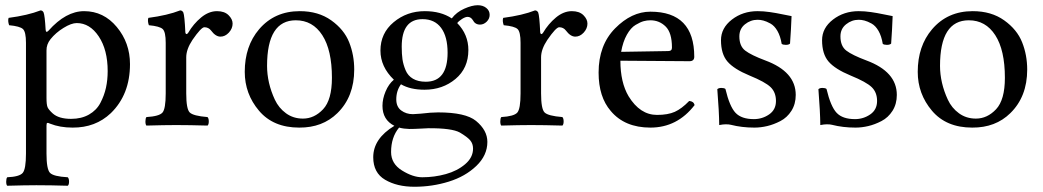

<svg xmlns="http://www.w3.org/2000/svg" viewBox="-20 -482 4020 740"><path d="M174.8 -331.1Q158.7 -311 159.2 -287.1V-105Q159.2 -78.6 163.3 -68.8Q167.5 -59.1 183.1 -44.9Q206.5 -23.9 253.9 -23.9Q293.9 -23.9 323 -40.5Q352.1 -57.1 366.9 -85.4Q381.8 -113.8 388.4 -143.8Q395 -173.8 395 -208Q395 -290 360.6 -341.6Q326.2 -393.1 275.9 -393.1Q254.9 -393.1 224.9 -374.5Q194.8 -356 174.8 -331.1ZM155.8 -368.2Q156.7 -353 167 -363.8Q233.9 -439 304.2 -439Q379.4 -439 430.2 -377.9Q481 -316.9 481 -234.9Q481 -117.7 407.2 -45.9Q348.1 10.3 259.8 9.8Q210.9 9.8 172.9 -5.4Q165 -9.3 162.1 -8.3Q159.2 -7.3 159.2 2V109.9Q159.2 169.9 172.6 184.1Q186 198.2 241.2 201.2Q246.1 206.1 246.1 218Q246.1 230 241.2 233.9Q175.3 231.9 120.1 231.9Q78.1 231.9 7.8 233.9Q3.9 230 3.9 218Q3.9 206.1 7.8 201.2Q54.7 199.2 67.4 184.6Q80.1 169.9 80.1 109.9V-316.9Q80.1 -358.9 68.6 -369.9Q57.1 -380.9 15.1 -384.8Q9.3 -401.9 13.2 -413.1Q87.4 -422.9 136.2 -441.9Q144 -441.9 147.9 -434.1Q152.8 -422.4 155.8 -368.2Z M694.3 -357.9Q694.3 -353 697.5 -351.1Q700.7 -349.1 705.6 -356Q725.6 -390.1 755.1 -414.6Q784.7 -439 816.4 -439Q845.2 -439 860.8 -423.6Q876.5 -408.2 876.5 -391.1Q876.5 -372.1 862.1 -356.4Q847.7 -340.8 829.6 -340.8Q811 -340.8 793.5 -364.3Q783.7 -377 767.6 -377Q755.4 -377 721.7 -328.1Q697.8 -292 697.8 -261.2V-122.1Q697.8 -62 711.2 -48.6Q724.6 -35.2 779.8 -30.8Q784.7 -25.9 784.7 -13.9Q784.7 -2 779.8 2Q710 0 658.7 0Q614.7 0 544.4 2Q540.5 -2 540.5 -13.9Q540.5 -25.9 544.4 -30.8Q593.3 -33.7 606 -47.9Q618.7 -62 618.7 -122.1V-316.9Q618.7 -358.9 607.2 -369.9Q595.7 -380.9 553.7 -384.8Q547.9 -401.9 551.8 -413.1Q626 -422.9 674.3 -441.9Q682.1 -441.9 686.5 -434.1Q691.4 -421.9 694.3 -357.9Z M923.3 -205.1Q923.3 -304.2 978.5 -369.1Q1038.1 -439 1135.3 -439Q1207 -439 1256.6 -403.6Q1306.2 -368.2 1325.7 -319.1Q1345.2 -270 1345.2 -213.9Q1345.2 -109.4 1280.3 -45.9Q1223.1 10.3 1133.3 9.8Q1033.2 9.8 978.3 -55.2Q923.3 -120.1 923.3 -205.1ZM1120.1 -403.8Q1009.3 -403.8 1009.3 -228Q1009.3 -195.8 1016.8 -162.8Q1024.4 -129.9 1039.3 -97.9Q1054.2 -65.9 1082.3 -45.4Q1110.4 -24.9 1147.5 -24.9Q1191.4 -24.9 1225.3 -61Q1259.3 -97.2 1259.3 -182.1Q1259.3 -289.1 1222.2 -346.4Q1185.1 -403.8 1120.1 -403.8Z M1705.1 -278.8Q1705.1 -340.8 1680.2 -374.5Q1655.3 -408.2 1608.4 -408.2Q1528.3 -408.2 1528.3 -301.8Q1528.3 -273.9 1531.2 -253.4Q1534.2 -232.9 1543.2 -211.4Q1552.2 -189.9 1571.8 -178.5Q1591.3 -167 1621.1 -167Q1705.1 -167 1705.1 -278.8ZM1518.1 9.8Q1487.3 46.9 1487.3 104Q1487.3 148.9 1529.3 175Q1571.3 201.2 1607.4 201.2Q1654.3 201.2 1698.2 189Q1742.2 176.8 1772.7 150.9Q1803.2 125 1803.2 90.8Q1803.2 71.8 1792.2 58.8Q1781.2 45.9 1752.4 28.8Q1721.7 11.7 1631.3 12.2Q1626.5 12.2 1601.3 13.7Q1576.2 15.1 1558.1 15.1Q1536.1 14.6 1518.1 9.8ZM1830.1 -387.2Q1811 -387.2 1802.2 -404.8Q1794.4 -417 1782.2 -417Q1773.4 -417 1760.7 -408.9Q1748 -400.9 1742.2 -393.1Q1785.2 -349.1 1785.2 -289.1Q1785.2 -219.2 1735.6 -177.7Q1686 -136.2 1616.2 -136.2Q1561 -136.2 1525.4 -157.2Q1507.3 -132.3 1507.3 -99.1Q1507.3 -70.3 1526.4 -56.2Q1545.4 -42 1571.3 -42L1601.1 -43.9Q1641.1 -48.8 1668.5 -48.8Q1774.4 -48.8 1814.5 -16.1Q1858.4 20 1858.4 64.9Q1858.4 116.7 1815.9 157.5Q1773.4 198.2 1709.7 218Q1646 237.8 1577.1 237.8Q1510.3 237.8 1464.4 210.9Q1418.5 184.1 1418.5 124Q1418.5 52.2 1500 2.9Q1454.1 -20 1454.1 -74.2Q1454.1 -101.1 1466.1 -129.6Q1478 -158.2 1498 -174.8Q1446.3 -224.6 1446.3 -287.1Q1446.3 -354 1497.3 -396.5Q1548.3 -439 1617.2 -439Q1679.2 -439 1721.2 -411.1Q1739.3 -435.1 1769.3 -448.5Q1799.3 -461.9 1821.3 -461.9Q1841.3 -461.9 1854.2 -451.4Q1867.2 -440.9 1867.2 -424.8Q1867.2 -409.7 1855.7 -398.4Q1844.2 -387.2 1830.1 -387.2Z M2062 -357.9Q2062 -353 2065.2 -351.1Q2068.4 -349.1 2073.2 -356Q2093.3 -390.1 2122.8 -414.6Q2152.3 -439 2184.1 -439Q2212.9 -439 2228.5 -423.6Q2244.1 -408.2 2244.1 -391.1Q2244.1 -372.1 2229.7 -356.4Q2215.3 -340.8 2197.3 -340.8Q2178.7 -340.8 2161.1 -364.3Q2151.4 -377 2135.3 -377Q2123 -377 2089.4 -328.1Q2065.4 -292 2065.4 -261.2V-122.1Q2065.4 -62 2078.9 -48.6Q2092.3 -35.2 2147.5 -30.8Q2152.3 -25.9 2152.3 -13.9Q2152.3 -2 2147.5 2Q2077.6 0 2026.4 0Q1982.4 0 1912.1 2Q1908.2 -2 1908.2 -13.9Q1908.2 -25.9 1912.1 -30.8Q1960.9 -33.7 1973.6 -47.9Q1986.3 -62 1986.3 -122.1V-316.9Q1986.3 -358.9 1974.9 -369.9Q1963.4 -380.9 1921.4 -384.8Q1915.5 -401.9 1919.4 -413.1Q1993.7 -422.9 2042 -441.9Q2049.8 -441.9 2054.2 -434.1Q2059.1 -421.9 2062 -357.9Z M2374 -282.2 2555.2 -285.2Q2570.3 -285.2 2569.8 -298.8Q2569.8 -356 2545.4 -379.9Q2521 -403.8 2486.8 -403.8Q2473.6 -403.8 2460.9 -400.4Q2448.2 -397 2429.7 -386Q2411.1 -375 2396 -348.1Q2380.9 -321.3 2374 -282.2ZM2636.2 -92.8Q2653.3 -91.8 2657.2 -77.1Q2590.3 9.8 2486.8 9.8Q2387.7 9.8 2334 -54.2Q2287.1 -108.4 2287.1 -202.1Q2287.1 -308.1 2350.6 -372.6Q2414.1 -437 2486.8 -437Q2655.8 -437 2655.8 -263.2Q2655.8 -246.1 2637.2 -246.1L2371.1 -248Q2371.1 -164.1 2402.8 -110.8Q2446.8 -39.1 2512.2 -39.1Q2554.2 -39.1 2580.8 -51Q2607.4 -63 2636.2 -92.8Z M2744.6 -138.2Q2749.5 -143.1 2760.3 -143.1Q2771 -143.1 2775.9 -139.2Q2792 -71.3 2814.9 -47.1Q2837.9 -22.9 2885.7 -22.9Q2918 -22.9 2944.3 -41Q2970.7 -59.1 2970.7 -92.8Q2970.7 -126 2950.2 -146Q2929.7 -166 2868.7 -190.9Q2808.6 -215.8 2783.7 -244.9Q2758.8 -273.9 2758.8 -327.1Q2758.8 -374 2800.8 -406.5Q2842.8 -439 2899.9 -439Q2922.9 -439 2946.8 -435.5Q2970.7 -432.1 2997.3 -426.5Q3023.9 -420.9 3030.8 -419.9Q3028.8 -366.7 3024.9 -314Q3020 -309.1 3008.8 -309.1Q2997.6 -309.1 2992.7 -313Q2987.8 -342.8 2976.3 -362.8Q2964.8 -382.8 2949.2 -391.4Q2933.6 -399.9 2922.1 -402.8Q2910.6 -405.8 2899.9 -405.8Q2873 -405.8 2851.3 -388.4Q2829.6 -371.1 2829.6 -341.8Q2829.6 -304.2 2852.3 -286.9Q2875 -269.5 2929.7 -249Q3046.9 -205.6 3046.9 -116.2Q3046.9 -81.1 3030.3 -54.9Q3013.7 -28.8 2987.8 -15.4Q2961.9 -2 2936.8 3.9Q2911.6 9.8 2887.7 9.8Q2838.9 9.8 2796.9 -1Q2790 -2.9 2776.9 -2.9Q2767.1 -2.9 2752 0Q2751.5 -52.2 2744.6 -138.2Z M3134.3 -138.2Q3139.2 -143.1 3149.9 -143.1Q3160.6 -143.1 3165.5 -139.2Q3181.6 -71.3 3204.6 -47.1Q3227.5 -22.9 3275.4 -22.9Q3307.6 -22.9 3334 -41Q3360.4 -59.1 3360.4 -92.8Q3360.4 -126 3339.8 -146Q3319.3 -166 3258.3 -190.9Q3198.2 -215.8 3173.3 -244.9Q3148.4 -273.9 3148.4 -327.1Q3148.4 -374 3190.4 -406.5Q3232.4 -439 3289.6 -439Q3312.5 -439 3336.4 -435.5Q3360.4 -432.1 3387 -426.5Q3413.6 -420.9 3420.4 -419.9Q3418.5 -366.7 3414.6 -314Q3409.7 -309.1 3398.4 -309.1Q3387.2 -309.1 3382.3 -313Q3377.4 -342.8 3366 -362.8Q3354.5 -382.8 3338.9 -391.4Q3323.2 -399.9 3311.8 -402.8Q3300.3 -405.8 3289.6 -405.8Q3262.7 -405.8 3241 -388.4Q3219.2 -371.1 3219.2 -341.8Q3219.2 -304.2 3241.9 -286.9Q3264.6 -269.5 3319.3 -249Q3436.5 -205.6 3436.5 -116.2Q3436.5 -81.1 3419.9 -54.9Q3403.3 -28.8 3377.4 -15.4Q3351.6 -2 3326.4 3.9Q3301.3 9.8 3277.3 9.8Q3228.5 9.8 3186.5 -1Q3179.7 -2.9 3166.5 -2.9Q3156.7 -2.9 3141.6 0Q3141.1 -52.2 3134.3 -138.2Z M3517.1 -205.1Q3517.1 -304.2 3572.3 -369.1Q3631.8 -439 3729 -439Q3800.8 -439 3850.3 -403.6Q3899.9 -368.2 3919.4 -319.1Q3939 -270 3939 -213.9Q3939 -109.4 3874 -45.9Q3816.9 10.3 3727.1 9.8Q3627 9.8 3572 -55.2Q3517.1 -120.1 3517.1 -205.1ZM3713.9 -403.8Q3603 -403.8 3603 -228Q3603 -195.8 3610.6 -162.8Q3618.2 -129.9 3633.1 -97.9Q3647.9 -65.9 3676 -45.4Q3704.1 -24.9 3741.2 -24.9Q3785.2 -24.9 3819.1 -61Q3853 -97.2 3853 -182.1Q3853 -289.1 3815.9 -346.4Q3778.8 -403.8 3713.9 -403.8Z"/></svg>

Font: Linux Libertine
Style: Regular
Weight: 400
Designer: Philipp H. Poll
Foundry: Philipp H. Poll
Version: Version 5.3.0 ; ttfautohint (v0.9)